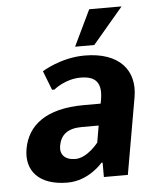

<svg xmlns="http://www.w3.org/2000/svg" viewBox="-52 -744 643 798"><g transform="rotate(-5 270.0 -345.0)"><path d="M363 -305H293C133 -305 57 -240 40 -145C24 -55 78 10 198 10C288 10 345 -60 345 -60H350V0H450L506 -320C525 -430 459 -510 314 -510C214 -510 136 -460 136 -460L167 -380H177C177 -380 224 -420 289 -420C354 -420 378 -390 366 -320ZM335 -145C335 -145 289 -85 239 -85C194 -85 174 -110 180 -145C188 -190 217 -215 277 -215H347ZM350 -700 278 -550H358L485 -700Z"/></g></svg>

Font: Scada
Style: Bold Italic
Weight: 700
Designer: Jovanny Lemonad
Foundry: Jovanny Lemonad
Version: Version 3.005